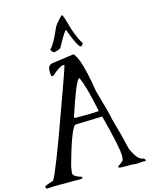

<svg xmlns="http://www.w3.org/2000/svg" viewBox="-185 -1454 1269 1591"><g transform="rotate(-15 450.0 -658.5)"><path d="M513.7 -999Q569.3 -948.2 614.3 -660.2Q681.6 -424.8 681.6 -404.3Q725.6 -253.9 753.9 -127Q800.8 -14.6 853.5 -14.6L865.2 -1V8.8H833L789.1 12.7L737.3 8.8H662.1Q632.8 8.8 629.9 -1V-3.9Q681.6 -40 681.6 -47.9L685.5 -75.2V-79.1Q685.5 -159.2 610.4 -439.5L382.8 -432.6Q344.7 -432.6 254.9 -106.4L247.1 -51.8Q247.1 -20.5 318.4 -1L323.2 8.8L310.5 15.6H80.1L11.7 19.5L3.9 5.9V-1Q12.7 -9.8 80.1 -31.2Q124 -100.6 302.7 -601.6Q418.9 -918.9 418.9 -934.6H410.2Q378.9 -934.6 306.6 -870.1H291L287.1 -893.6V-920.9Q287.1 -975.6 346.7 -975.6ZM382.8 -493.2 390.6 -486.3H513.7L593.8 -490.2V-496.1Q550.8 -710.9 510.7 -795.9H506.8Q474.6 -775.4 382.8 -493.2ZM501 -1335.9H506.8Q515.6 -1335.9 549.8 -1207Q584 -1109.4 612.3 -1069.3V-1066.4L593.8 -1044.9Q566.4 -1044.9 506.8 -1210H503.9Q479.5 -1184.6 422.9 -1078.1Q413.1 -1066.4 366.2 -1056.6Q353.5 -1056.6 338.9 -1084V-1086.9Q376 -1121.1 430.7 -1249Q439.5 -1273.4 501 -1335.9Z"/></g></svg>

Font: EG Dragon Caps 
Style: Regular
Weight: 400
Designer: Bill Roach / W.K. Roach
Version: Version 1.00 April 18, 2012, initial release